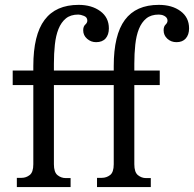

<svg xmlns="http://www.w3.org/2000/svg" viewBox="-20 -754 782 774"><path d="M624 -411.1H521.5V-91.8Q521.5 -59.6 536.1 -47.9Q550.8 -36.1 568.4 -36.1H587.9V0H371.1V-37.1H390.6Q409.2 -37.1 423.8 -48.3Q438.5 -59.6 438.5 -91.8V-411.1H197.3V-91.8Q197.3 -59.6 211.9 -47.9Q226.6 -36.1 245.1 -36.1H264.6V0H47.9V-37.1H67.4Q85 -37.1 99.6 -48.3Q114.3 -59.6 114.3 -91.8V-411.1H31.2V-469.7H114.3V-487.3Q114.3 -613.3 159.7 -673.8Q205.1 -734.4 296.9 -734.4Q349.6 -734.4 384.3 -709Q418.9 -683.6 418.9 -639.6Q418.9 -614.3 405.8 -599.1Q392.6 -584 367.2 -584Q346.7 -584 331.1 -597.7Q315.4 -611.3 315.4 -631.8Q315.4 -647.5 323.7 -654.8Q332 -662.1 332 -670.9Q332 -684.6 318.4 -689.9Q304.7 -695.3 295.9 -695.3Q264.6 -695.3 245.6 -679.7Q226.6 -664.1 215.8 -637.2Q205.1 -610.4 201.2 -574.2Q197.3 -538.1 197.3 -497.1V-469.7H438.5V-487.3Q438.5 -613.3 483.4 -673.8Q528.3 -734.4 620.1 -734.4Q673.8 -734.4 708 -709Q742.2 -683.6 742.2 -639.6Q742.2 -614.3 729 -599.1Q715.8 -584 691.4 -584Q669.9 -584 654.8 -597.7Q639.6 -611.3 639.6 -631.8Q639.6 -647.5 647.5 -654.8Q655.3 -662.1 655.3 -670.9Q655.3 -677.7 651.4 -682.6Q647.5 -687.5 641.6 -690.4Q635.7 -693.4 629.9 -694.3Q624 -695.3 620.1 -695.3Q588.9 -695.3 569.8 -679.7Q550.8 -664.1 540 -637.2Q529.3 -610.4 525.4 -574.2Q521.5 -538.1 521.5 -497.1V-469.7H624Z"/></svg>

Font: Uchen
Style: Regular
Weight: 400
Designer: Christopher J. Fynn
Foundry: Christopher J. Fynn for DDC
Version: Version 1.000 preliminary